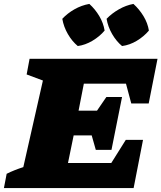

<svg xmlns="http://www.w3.org/2000/svg" viewBox="-63 -960 824 980"><path d="M-43 0 -29 -73Q-9 -83 12.5 -91.5Q34 -100 56 -107L156 -549L73 -580L88 -660H741L696 -432H607L580 -533H365L338 -395H432L480 -465H560L506 -195H426L405 -269H313L284 -128H505L579 -246H667L619 0ZM393 -940Q423 -913 444 -877.5Q465 -842 471 -804Q446 -774 409 -752Q372 -730 334 -725Q305 -749 283.5 -786Q262 -823 255 -864Q281 -892 317 -912.5Q353 -933 393 -940ZM618 -940Q648 -913 669.5 -877.5Q691 -842 697 -804Q672 -774 635.5 -752Q599 -730 560 -725Q531 -749 509.5 -786Q488 -823 481 -864Q508 -892 544 -912.5Q580 -933 618 -940Z"/></svg>

Font: Piazzolla SC Black
Style: Italic
Weight: 900
Italic angle: -11.3°
Designer: Juan Pablo del Peral
Foundry: Huerta Tipografica
Version: Version 1.330